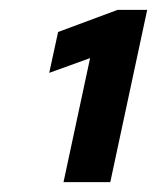

<svg xmlns="http://www.w3.org/2000/svg" viewBox="-20 -720 319 390"><path d="M80 -350ZM279 -700 204 -350H109L163 -602L80 -572L98 -655L219 -700Z"/></svg>

Font: Rosa Sans Black
Style: Italic
Weight: 900
Italic angle: -12°
Designer: Pentagram / MCKL
Foundry: Pentagram / MCKL
Version: Version 1.005;September 16, 2019;FontCreator 11.5.0.2425 64-